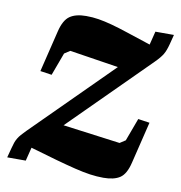

<svg xmlns="http://www.w3.org/2000/svg" viewBox="-82 -599 635 673"><g transform="rotate(10 235.5 -262.0)"><path d="M329 12Q306 12 281.5 8.5Q257 5 226.5 -2.5Q196 -10 156.5 -21Q117 -32 63 -48L51 0H-15L-6 -34Q-3 -46 0 -54.5Q3 -63 7.5 -70.5Q12 -78 18.5 -85.5Q25 -93 35 -103L312 -379L138 -406L118 -393L88 -312L47 -318L83 -466Q93 -507 114 -521.5Q135 -536 172 -536Q195 -536 216.5 -532.5Q238 -529 264 -522Q290 -515 324.5 -503.5Q359 -492 408 -476L420 -524H486L477 -489Q471 -466 463 -452.5Q455 -439 436 -420L160 -145L364 -118L384 -131L414 -212L455 -206L419 -58Q409 -16 388 -2Q367 12 329 12Z"/></g></svg>

Font: IBM Plex Serif
Style: Bold Italic
Weight: 700
Italic angle: -14°
Designer: Mike Abbink, Paul van der Laan, Pieter van Rosmalen
Foundry: Bold Monday
Version: Version 3.001